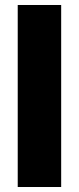

<svg xmlns="http://www.w3.org/2000/svg" viewBox="-20 -749 316 769"><path d="M225 0H51V-729H225Z"/></svg>

Font: Outfit Extra Bold
Style: Regular
Weight: 800
Designer: Rodrigo Fuenzalida
Foundry: fragTYPE
Version: Version 1.000